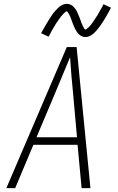

<svg xmlns="http://www.w3.org/2000/svg" viewBox="-20 -980 616 1000"><path d="M13 0H59L154 -226H384L405 0H451L403 -490L379 -735H328ZM381 -265H170L265 -490Q285 -538 305 -586Q325 -634 345 -682Q348 -634 352 -586Q356 -538 361 -490ZM425 -787Q436 -787 446.5 -792Q457 -797 465.5 -804Q474 -811 482 -820.5Q490 -830 495 -836.5Q500 -843 506 -851.5Q512 -860 518 -869.5Q524 -879 530.5 -890Q537 -901 544 -913.5Q551 -926 558 -940L519 -958Q516 -952 513 -946Q510 -940 506.5 -934Q503 -928 500 -923Q497 -918 494.5 -913Q492 -908 489 -903Q486 -898 483 -894Q480 -890 477.5 -886Q475 -882 472.5 -878Q470 -874 467.5 -870.5Q465 -867 463 -864Q461 -861 459 -858Q457 -855 454.5 -852Q452 -849 447.5 -844Q443 -839 439.5 -836Q436 -833 432 -829.5Q428 -826 424 -826Q422 -826 418 -832.5Q414 -839 412.5 -842.5Q411 -846 408.5 -851Q406 -856 404 -861.5Q402 -867 400 -873Q398 -879 396 -884Q394 -889 392 -894Q390 -899 388 -904Q386 -909 383.5 -914Q381 -919 378.5 -924Q376 -929 373 -933Q370 -937 366.5 -941Q363 -945 359 -948.5Q355 -952 350 -954.5Q345 -957 339.5 -958.5Q334 -960 328 -960Q317 -960 306 -955Q295 -950 287 -943Q279 -936 270.5 -926.5Q262 -917 257 -910.5Q252 -904 246.5 -895.5Q241 -887 235 -877.5Q229 -868 222.5 -857Q216 -846 209 -833.5Q202 -821 194 -807L233 -789Q237 -795 240 -801Q243 -807 246 -813Q249 -819 252 -824Q255 -829 258 -834Q261 -839 264 -844Q267 -849 269.5 -853.5Q272 -858 275 -862Q278 -866 280.5 -869.5Q283 -873 285 -876.5Q287 -880 289.5 -883Q292 -886 294 -889Q296 -892 298.5 -895Q301 -898 305.5 -903Q310 -908 313 -911Q316 -914 320.5 -917.5Q325 -921 328 -921Q330 -921 334.5 -914.5Q339 -908 340.5 -904.5Q342 -901 344.5 -896Q347 -891 349 -885.5Q351 -880 353 -874Q355 -868 357 -863Q359 -858 361 -853Q363 -848 365 -843Q367 -838 369.5 -833Q372 -828 374.5 -823.5Q377 -819 380 -814.5Q383 -810 386.5 -806Q390 -802 394 -798.5Q398 -795 403 -792.5Q408 -790 413.5 -788.5Q419 -787 425 -787Z"/></svg>

Font: Iosevka Sparkle XLtObl
Style: Regular
Weight: 200
Italic angle: -9°
Designer: Belleve Invis
Foundry: Belleve Invis
Version: Version 4.5.0; ttfautohint (v1.8.3)